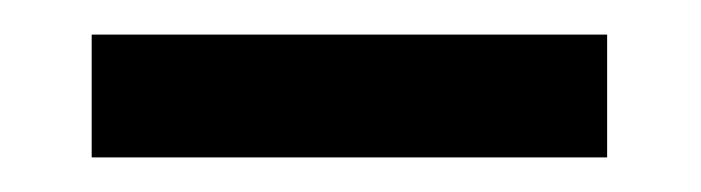

<svg xmlns="http://www.w3.org/2000/svg" viewBox="-20 -654 405 111"><path d="M33 -634H331V-563H33Z"/></svg>

Font: Kanit
Style: Regular
Weight: 400
Designer: Katatrad Team
Foundry: Cadson Demak
Version: Version 1.001